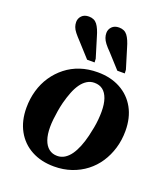

<svg xmlns="http://www.w3.org/2000/svg" viewBox="-143 -880 866 992"><g transform="rotate(20 290.0 -384.0)"><path d="M385 -200Q391 -225 395.5 -249Q400 -273 402 -296Q404 -319 404 -339Q404 -381 394 -409.5Q384 -438 365.5 -452.5Q347 -467 319 -467Q297 -467 278.5 -455.5Q260 -444 245.5 -423.5Q231 -403 220 -375Q209 -347 200 -313Q194 -289 190 -264.5Q186 -240 183.5 -217.5Q181 -195 181 -174Q181 -133 191 -104.5Q201 -76 220 -61Q239 -46 266 -46Q288 -46 306.5 -57.5Q325 -69 339.5 -89.5Q354 -110 365.5 -138.5Q377 -167 385 -200ZM32 -226Q32 -276 45 -321Q58 -366 83 -403Q108 -440 143 -467.5Q178 -495 221.5 -509.5Q265 -524 317 -524Q388 -524 441.5 -495Q495 -466 524.5 -413Q554 -360 554 -287Q554 -237 540.5 -192Q527 -147 502.5 -110Q478 -73 443 -46Q408 -19 364 -4Q320 11 269 11Q198 11 144.5 -18Q91 -47 61.5 -100.5Q32 -154 32 -226ZM415 -694 448 -586 449 -566H408L339 -642Q319 -662 308 -676.5Q297 -691 292.5 -704Q288 -717 288 -730Q288 -750 302 -764.5Q316 -779 341 -779Q371 -779 387 -758Q403 -737 415 -694ZM249 -694 282 -586 283 -566H242L173 -642Q154 -662 142.5 -676.5Q131 -691 126.5 -704Q122 -717 122 -730Q122 -750 136 -764.5Q150 -779 175 -779Q205 -779 221 -758Q237 -737 249 -694Z"/></g></svg>

Font: Roboto Serif 72pt SemiCondensed SemiBold
Style: Italic
Weight: 600
Width: 4
Italic angle: -10°
Designer: Greg Gazdowicz
Foundry: Commercial Type
Version: Version 1.008